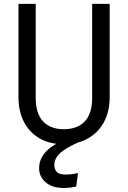

<svg xmlns="http://www.w3.org/2000/svg" viewBox="-20 -726 655 982"><path d="M541 -706.2V-228.7Q541 -157.4 512.3 -103.1Q483.6 -48.7 430.8 -18.5Q377.9 11.8 306.7 11.8Q233.8 11.8 181.8 -18.7Q129.7 -49.2 102.1 -103.3Q74.4 -157.4 74.4 -228.7V-706.2H162.6V-225.6Q162.6 -145.1 200.3 -105.1Q237.9 -65.1 306.7 -65.1Q375.9 -65.1 413.6 -105.1Q451.3 -145.1 451.3 -225.6V-706.2ZM371.8 -31.3 385.1 0Q332.3 23.6 304.9 43.3Q277.4 63.1 267.7 81.3Q257.9 99.5 257.9 117.4Q257.9 140.5 270.5 153.6Q283.1 166.7 315.4 166.7Q344.1 166.7 379 159.5L369.7 228.2Q354.4 231.3 339.7 233.3Q325.1 235.4 305.1 235.4Q246.7 235.4 213.3 206.2Q180 176.9 180 134.4Q180 80.5 225.4 39.2Q270.8 -2.1 371.8 -31.3Z"/></svg>

Font: FiraCode Nerd Font
Style: Regular
Weight: 400
Designer: Carrois Corporate, Edenspiekermann AG, Nikita Prokopov
Foundry: Carrois Corporate, Edenspiekermann AG, Nikita Prokopov
Version: Version 6.002;Nerd Fonts 2.2.2